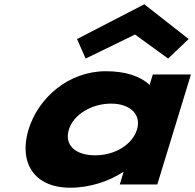

<svg xmlns="http://www.w3.org/2000/svg" viewBox="-20 -860 910 895"><path d="M339.1 -678 379.2 -587 609.5 -699 763.7 -587 859.5 -678 652.6 -840ZM113 -256C158.9 -406 301.2 -528 473.4 -528C565.2 -528 634.1 -505 677.4 -464L692.4 -513H870.1L713.2 0H538.2L556 -58H553.3C489.9 -16 400.5 15 307.4 15C135.2 15 67.2 -106 113 -256ZM301 -256C279.6 -186 328.2 -136 424.1 -136C515.9 -136 597.1 -186 618.5 -256C640.2 -327 585.6 -377 497.8 -377C408.6 -377 322.8 -327 301 -256Z"/></svg>

Font: Hussar
Style: BdSuprConOblThree
Weight: 700
Foundry: Cannot Into Space Fonts
Version: Version 2.00